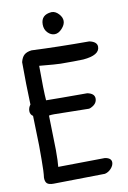

<svg xmlns="http://www.w3.org/2000/svg" viewBox="-92 -883 625 939"><g transform="rotate(-10 221.0 -414.0)"><path d="M233 -828Q251 -828 267 -811Q283 -794 283 -775.5Q283 -757 265.5 -738Q248 -719 229 -719Q210 -719 194.5 -735Q179 -751 179 -776Q179 -824 231 -828Q232 -828 233 -828ZM55 -344Q41 -353 41 -370Q41 -387 52 -401Q48 -501 48 -612Q54 -636 66.5 -647Q79 -658 103 -661Q235 -655 389 -655Q427 -647 427 -622Q427 -580 345 -573Q323 -572 297 -572H232Q213 -572 127 -580Q127 -455 131 -408Q184 -407 335 -407Q371 -400 371 -374.5Q371 -349 342 -335Q339 -333 331 -331L158 -334Q142 -334 132 -332L136 -160Q136 -102 133 -77L365 -80Q397 -75 397 -53Q397 -38 383.5 -23Q370 -8 352 -4L96 0Q73 0 64 -8.5Q55 -17 55 -37Q59 -65 59 -127V-197Z"/></g></svg>

Font: Patrick Hand
Style: Regular
Weight: 400
Designer: Patrick Wagesreiter
Foundry: Patrick Wagesreiter
Version: Version 1.003;PS 001.003;hotconv 1.0.70;makeotf.lib2.5.58329